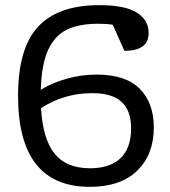

<svg xmlns="http://www.w3.org/2000/svg" viewBox="-20 -712 658 744"><path d="M576 -218Q576 -113 511.5 -50.5Q447 12 328 12Q50 12 50 -341Q50 -525 127.5 -608.5Q205 -692 364 -692Q465 -692 510.5 -663Q556 -634 556 -584Q556 -515 462 -515L417 -616Q396 -620 361 -620Q286 -620 239 -597Q192 -574 166.5 -518.5Q141 -463 138 -364Q182 -391 238.5 -407Q295 -423 355 -423Q467 -423 521.5 -368Q576 -313 576 -218ZM488 -214Q488 -283 451.5 -317Q415 -351 337 -351Q229 -351 139 -293Q146 -173 191.5 -116.5Q237 -60 329 -60Q407 -60 447.5 -99.5Q488 -139 488 -214Z"/></svg>

Font: Rhodium Libre
Style: Regular
Weight: 400
Designer: James Puckett
Foundry: Dunwich Type Founders
Version: Version 1.001; ttfautohint (v1.3)